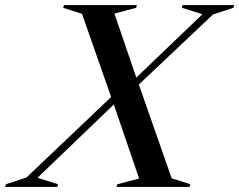

<svg xmlns="http://www.w3.org/2000/svg" viewBox="-102 -735 941 755"><path d="M445 -33 345.5 -324 45.5 -36 126.5 -10.5 123.5 0H-82L-78.5 -10.5L2 -37L335 -353.5L220.5 -680.5L146.5 -704.5L149.5 -715H436L433.5 -704.5L348 -681.5L434 -430L694 -679L613 -704.5L616 -715H819L816 -704.5L735.5 -678L444 -402.5L573 -34L646.5 -10.5L643 0H356L359.5 -10.5Z"/></svg>

Font: Newsreader 72pt Medium
Style: Italic
Weight: 500
Italic angle: -17°
Designer: Hugues Gentile
Foundry: Production Type
Version: Version 1.003; ttfautohint (v1.8.3)